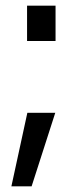

<svg xmlns="http://www.w3.org/2000/svg" viewBox="-20 -520 263 674"><path d="M75 -500H175V-376H75ZM174 -124 91 134H20L76 -124Z"/></svg>

Font: Aspekta Variable
Style: Regular
Weight: 400
Designer: Ivo Dolenc
Version: Version 2.100